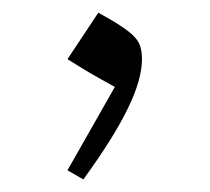

<svg xmlns="http://www.w3.org/2000/svg" viewBox="-20 -180 335 307"><path d="M137.2 -159.7 87.9 -85.4Q107.9 -72.8 123.3 -63.7Q138.7 -54.7 163.6 -41L87.9 92.3L113.3 106.9Q137.7 73.2 155.3 45.2Q172.9 17.1 184.3 -6.3Q195.8 -29.8 201.4 -49.6Q207 -69.3 207 -85.4Q207 -97.2 204.3 -105.7Q201.7 -114.3 194.3 -121.8Q187 -129.4 173.3 -138.4Q159.7 -147.5 137.2 -159.7Z"/></svg>

Font: Pinar VF
Style: Regular
Weight: 300
Designer: Amin Abedi
Version: Version 2.000